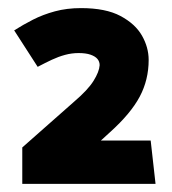

<svg xmlns="http://www.w3.org/2000/svg" viewBox="-20 -791 424 474"><path d="M180 -771Q145 -771 115.5 -763Q86 -755 61.5 -742.5Q37 -730 15 -716L73 -626Q92 -636 108 -643.5Q124 -651 140.5 -655.5Q157 -660 174 -660Q192 -660 203.5 -656Q215 -652 220.5 -645.5Q226 -639 226 -630Q225 -614 211 -591.5Q197 -569 163 -540L35 -427V-337H364L352 -444H229L252 -465Q303 -511 325 -552.5Q347 -594 347 -643Q347 -674 330.5 -703Q314 -732 277.5 -751.5Q241 -771 180 -771Z"/></svg>

Font: Catamaran Thin Black
Style: Regular
Weight: 900
Version: Version 2.000